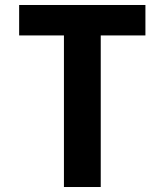

<svg xmlns="http://www.w3.org/2000/svg" viewBox="-20 -750 660 770"><path d="M236.4 0V-730H384V0ZM56.8 -730H563.2V-607.9H56.8Z"/></svg>

Font: Monaspace Neon Var
Style: Regular
Weight: 400
Designer: Riley Cran and the Lettermatic Team
Version: Version 1.000 (Monaspace Neon Var)